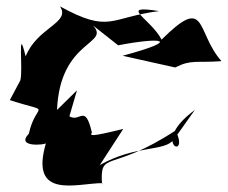

<svg xmlns="http://www.w3.org/2000/svg" viewBox="-20 -541 719 606"><path d="M223 -256 160 -194C169 -417 331 -400 273 -461L353 -398C487 -424 560 -417 367 -365L533 -328C584 -354 599 -342 679 -348C597 -441 635 -560 490 -416C455 -483 350 -527 482 -506C325 -486 328 -434 169 -521C205 -469 97 -455 61 -363C34 -472 54 -318 44 -287L11 -225C150 -180 94 -223 71 -119C28 -74 125 -84 125 -89C72 91 224 37 303 37L302 42C295 -70 326 7 534 -129C583 -32 448 -86 595 -194L529 -101C499 -61 410 -85 295 -20L369 -134C259 -107 265 -113 270 -123C248 -216 233 -153 199 -174Z"/></svg>

Font: Asimov Silicon
Style: Regular
Weight: 400
Designer: Google
Version: Version 2.000980; 2014